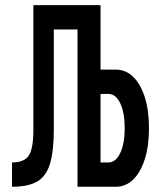

<svg xmlns="http://www.w3.org/2000/svg" viewBox="-20 -713 626 733"><path d="M25.9 0V-92.8Q72.8 -92.8 90.1 -119.4Q107.4 -146 107.4 -217.3V-693.4H185.5V-220.7Q185.5 -136.2 170.9 -87.9Q156.2 -39.6 121.6 -19.8Q86.9 0 25.9 0ZM275.9 0V-693.4H363.8V0ZM352.1 0V-92.8H393.6Q421.9 -92.8 439 -128.7Q456.1 -164.6 456.1 -223.6Q456.1 -283.2 439 -318.8Q421.9 -354.5 393.6 -354.5H342.3V-447.3H421.9Q460.4 -447.3 488.8 -419.4Q517.1 -391.6 533 -341.3Q548.8 -291 548.8 -223.6Q548.8 -156.2 533 -106Q517.1 -55.7 488.8 -27.8Q460.4 0 421.9 0ZM127.9 -600.6V-693.4H340.3V-600.6Z"/></svg>

Font: Cascadia Mono PL
Style: Regular
Weight: 400
Monospace: yes
Designer: Aaron Bell
Foundry: Saja Typeworks
Version: Version 2102.003